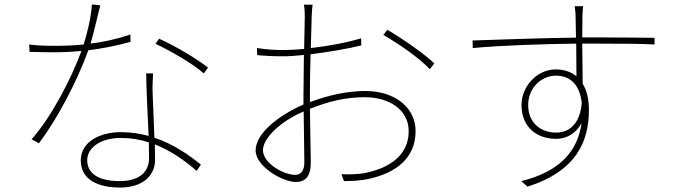

<svg xmlns="http://www.w3.org/2000/svg" viewBox="-20 -806 3040 863"><path d="M896 -476 915 -502C872 -537 768 -600 695 -632L679 -609C743 -579 846 -521 896 -476ZM649 -166 650 -95C650 -42 616 8 518 8C417 8 372 -30 372 -86C372 -143 434 -186 523 -186C568 -186 610 -179 649 -166ZM668 -476H637C638 -394 644 -285 648 -195C609 -206 567 -212 521 -212C435 -212 343 -172 343 -85C343 4 424 37 520 37C625 37 677 -20 677 -87L676 -157C750 -128 813 -82 864 -38L883 -66C830 -109 761 -158 674 -187L666 -389C665 -417 666 -436 668 -476ZM431 -782 393 -786C390 -730 373 -660 356 -606C307 -601 263 -600 223 -600C174 -600 142 -602 111 -606L113 -573C145 -572 188 -571 222 -571C263 -571 304 -573 346 -577C300 -450 208 -276 122 -180L155 -162C234 -266 326 -438 377 -580C442 -588 506 -601 567 -618L566 -651C502 -629 442 -617 387 -610C404 -667 420 -742 431 -782Z M1721 -672 1703 -649C1769 -611 1862 -548 1912 -495L1932 -521C1889 -563 1787 -634 1721 -672ZM1345 -305 1348 -75C1348 -44 1335 -20 1307 -20C1255 -20 1162 -72 1162 -131C1162 -187 1245 -263 1345 -305ZM1135 -590 1136 -558C1169 -555 1205 -553 1252 -553C1278 -553 1311 -555 1346 -559L1344 -379V-336C1237 -290 1129 -208 1129 -130C1129 -57 1251 12 1310 12C1353 12 1377 -14 1377 -76L1373 -317C1460 -351 1532 -369 1621 -369C1723 -369 1817 -317 1817 -216C1817 -103 1722 -50 1628 -30C1587 -21 1546 -22 1515 -23L1526 8C1555 8 1599 7 1642 -3C1758 -29 1848 -94 1848 -217C1848 -319 1760 -397 1621 -397C1545 -397 1457 -379 1373 -347V-382C1373 -432 1374 -500 1376 -562C1456 -572 1545 -587 1604 -602L1603 -634C1543 -615 1456 -599 1377 -590L1381 -734C1382 -756 1383 -768 1385 -785H1346C1349 -770 1350 -751 1350 -732L1347 -586C1312 -583 1279 -581 1252 -581C1215 -581 1186 -583 1135 -590Z M2595 -343C2588 -263 2550 -210 2480 -210C2410 -210 2354 -254 2354 -334C2354 -411 2413 -466 2479 -466C2537 -466 2585 -432 2595 -343ZM2104 -624 2105 -590C2232 -602 2418 -608 2570 -610L2571 -463C2547 -483 2516 -494 2477 -494C2395 -494 2324 -419 2324 -334C2324 -238 2389 -182 2480 -182C2526 -182 2570 -206 2594 -253C2577 -126 2495 -34 2323 8L2351 33C2572 -37 2627 -172 2627 -312C2627 -359 2618 -399 2599 -430L2597 -610H2647C2793 -610 2872 -609 2922 -606V-636C2883 -636 2788 -638 2646 -638H2597L2598 -738C2598 -747 2600 -772 2601 -778H2563C2564 -774 2567 -751 2567 -738L2569 -637C2401 -635 2210 -627 2104 -624Z"/></svg>

Font: Noto Sans JP Thin
Style: Regular
Weight: 100
Designer: Ryoko NISHIZUKA 西塚涼子 (kana, bopomofo & ideographs); Paul D. Hunt (Latin, Greek & Cyrillic); Sandoll Communications 산돌커뮤니
Foundry: Adobe
Version: Version 2.004;hotconv 1.0.118;makeotfexe 2.5.65603